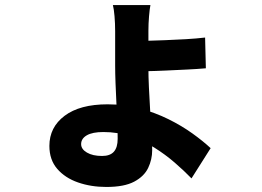

<svg xmlns="http://www.w3.org/2000/svg" viewBox="-20 -658 1040 762"><path d="M577 -638Q574 -623 571.5 -593.5Q569 -564 569 -536Q569 -520 569 -493Q569 -466 569 -437Q569 -408 569 -386Q569 -356 571 -311.5Q573 -267 576 -218.5Q579 -170 581.5 -128.5Q584 -87 584 -62Q584 -25 568 8.5Q552 42 512.5 63Q473 84 402 84Q341 84 289.5 66Q238 48 207 12Q176 -24 176 -79Q176 -153 236.5 -198.5Q297 -244 407 -244Q474 -244 535 -227.5Q596 -211 648.5 -185Q701 -159 743.5 -128.5Q786 -98 816 -70L740 50Q711 20 673.5 -12.5Q636 -45 592 -72.5Q548 -100 497.5 -117Q447 -134 390 -134Q347 -134 324.5 -121Q302 -108 302 -86Q302 -66 325 -52.5Q348 -39 385 -39Q417 -39 432 -56Q447 -73 447 -107Q447 -135 445.5 -172Q444 -209 442 -249Q440 -289 438.5 -328Q437 -367 437 -398Q437 -417 437 -442.5Q437 -468 437 -492.5Q437 -517 437 -534Q437 -565 434.5 -594Q432 -623 428 -638ZM509 -495Q526 -495 559.5 -496Q593 -497 634.5 -498.5Q676 -500 718 -502.5Q760 -505 794 -509L797 -387Q764 -384 722 -382Q680 -380 637.5 -378Q595 -376 561.5 -375.5Q528 -375 510 -375Z"/></svg>

Font: Noto Sans SC ExtraBold
Style: Regular
Weight: 800
Designer: Ryoko NISHIZUKA 西塚涼子 (kana, bopomofo & ideographs); Paul D. Hunt (Latin, Greek & Cyrillic); Sandoll Communications 산돌커뮤니
Foundry: Adobe
Version: Version 2.004-H2;hotconv 1.0.118;makeotfexe 2.5.65603